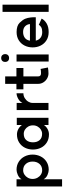

<svg xmlns="http://www.w3.org/2000/svg" viewBox="1050 -1866 1052 3192"><g transform="rotate(-90 1576.0 -270.0)"><path d="M486 -254Q486 -322 447 -366.5Q408 -411 341 -411Q303 -411 270 -390Q237 -369 217 -333Q197 -297 197 -254Q197 -210 217 -173.5Q237 -137 270 -116Q303 -95 341 -95Q408 -95 447 -140Q486 -185 486 -254ZM72 -521H192V-438Q217 -480 265.5 -500.5Q314 -521 350 -521Q425 -521 482.5 -484.5Q540 -448 571 -387Q602 -326 602 -254Q602 -181 571 -119.5Q540 -58 482.5 -22Q425 14 350 14Q312 14 264.5 -6Q217 -26 192 -70V236H72Z M1088 -248Q1088 -292 1068 -327Q1048 -362 1016 -381.5Q984 -401 947 -401Q878 -401 842 -358.5Q806 -316 806 -248Q806 -180 842 -138Q878 -96 947 -96Q984 -96 1016 -115.5Q1048 -135 1068 -170Q1088 -205 1088 -248ZM937 -514Q981 -514 1022 -493.5Q1063 -473 1094 -432V-517H1214V10H1094V-65Q1064 -24 1022.5 -3Q981 18 937 18Q860 18 803 -18Q746 -54 716 -114.5Q686 -175 686 -248Q686 -321 716 -381.5Q746 -442 803 -478Q860 -514 937 -514Z M1622 -521V-407Q1577 -407 1540 -384Q1503 -361 1482 -326Q1461 -291 1461 -256V10H1342V-519H1461V-424Q1485 -470 1533.5 -495.5Q1582 -521 1622 -521Z M1950 10Q1908 10 1868 -12.5Q1828 -35 1803 -74.5Q1778 -114 1778 -161V-407H1687V-523H1778V-710H1902V-523H2041V-407H1902V-161Q1902 -114 1954 -114Q1998 -114 2026 -121L2050 1Q2001 10 1950 10Z M2266 -521V13H2149V-521ZM2207 -776Q2238 -776 2255.5 -757.5Q2273 -739 2273 -711Q2273 -682 2255.5 -663.5Q2238 -645 2207 -645Q2176 -645 2159 -663.5Q2142 -682 2142 -711Q2142 -739 2159.5 -757.5Q2177 -776 2207 -776Z M2640 -412Q2582 -412 2543 -383Q2504 -354 2496 -298H2772Q2767 -350 2732.5 -381Q2698 -412 2640 -412ZM2639 -520Q2744 -520 2793 -470Q2842 -420 2860 -377Q2876 -337 2881.5 -289.5Q2887 -242 2885 -201H2496Q2508 -151 2544 -122.5Q2580 -94 2640 -94Q2689 -94 2718.5 -110.5Q2748 -127 2758 -151L2863 -104Q2839 -55 2782 -21Q2725 13 2639 13Q2560 13 2502.5 -23Q2445 -59 2414.5 -119.5Q2384 -180 2384 -253Q2384 -327 2414.5 -387.5Q2445 -448 2502.5 -484Q2560 -520 2639 -520Z M3094 -754V13H2975V-754Z"/></g></svg>

Font: SUIT
Style: Bold
Weight: 700
Designer: Sunn Youn; Korean Glyphs from Source Han Sans (Sandoll Communications; Soo-young Jang, Joo-yeon Kang)
Foundry: Sunn
Version: Version 1.150